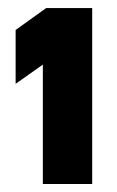

<svg xmlns="http://www.w3.org/2000/svg" viewBox="-20 -879 293 479"><path d="M19 -669.9V-804.2L95.2 -858.9H210V-419.9H86.9V-717.8Z"/></svg>

Font: D-DIN-PRO Heavy
Style: Bold
Weight: 900
Designer: Charles Nix
Foundry: CyberFei
Version: Version 1.000;hotconv 1.0.109;makeotfexe 2.5.65596